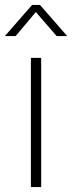

<svg xmlns="http://www.w3.org/2000/svg" viewBox="-53 -763 294 783"><path d="M73 0V-527H115V0ZM-33 -616 78 -743H110L221 -616H178L93 -714L11 -616Z"/></svg>

Font: Onest Thin
Style: Regular
Weight: 250
Designer: Dmitri Voloshin, Andrey Kudryavtsev
Foundry: Dmitri Voloshin, Andrey Kudryavtsev
Version: Version 1.000;gftools[0.9.33]